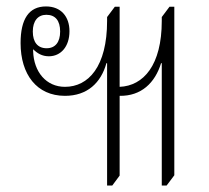

<svg xmlns="http://www.w3.org/2000/svg" viewBox="-20 -573 650 597"><path d="M313 4H329L352 -27V-275C419 -274 462 -315 481 -377L483 -376V4H498L522 -28V-552H507L483 -520V-508C483 -370 426 -306 352 -303V-552H337L313 -520V-508C313 -366 255 -303 182 -303C124 -303 85 -349 83 -414V-420C96 -407 111 -398 132 -398C169 -398 196 -428 196 -476C196 -521 170 -553 123 -553C70 -553 44 -514 44 -439C44 -342 94 -275 182 -275C251 -275 294 -315 311 -377L313 -376ZM125 -423C97 -423 82 -442 82 -475C82 -508 98 -527 124 -527C152 -527 167 -509 167 -475C167 -442 152 -423 125 -423Z"/></svg>

Font: Noto Serif Thai Condensed ExtraLight
Style: Regular
Weight: 200
Width: 3
Designer: Monotype Design Team
Foundry: Monotype Imaging Inc.
Version: Version 2.002